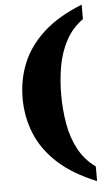

<svg xmlns="http://www.w3.org/2000/svg" viewBox="-61 -820 563 1006"><g transform="rotate(-5 220.0 -317.0)"><path d="M408 147Q282 96 205 25Q128 -46 92.5 -133Q57 -220 57 -319Q57 -417 92.5 -503.5Q128 -590 205 -660.5Q282 -731 408 -781V-705Q351 -664 318.5 -603.5Q286 -543 273 -470.5Q260 -398 260 -319Q260 -240 273 -166Q286 -92 318.5 -31.5Q351 29 408 70Z"/></g></svg>

Font: Noto Serif Tamil Black
Style: Regular
Weight: 900
Designer: Indian Type Foundry, Tom Grace, and the Monotype Design Team
Foundry: Monotype Imaging Inc.
Version: Version 2.004; ttfautohint (v1.8.4.7-5d5b)